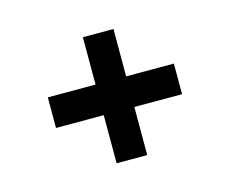

<svg xmlns="http://www.w3.org/2000/svg" viewBox="-61 -522 609 509"><g transform="rotate(-15 243.5 -267.0)"><path d="M202 -310V-440H286V-310H417V-226H286V-94H202V-226H71V-310Z"/></g></svg>

Font: Arya
Style: Bold
Weight: 700
Designer: Eduardo Rodriguez Tunni, Modular Infotech
Foundry: Eduardo Rodriguez Tunni, Modular Infotech
Version: Version 1.002